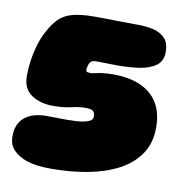

<svg xmlns="http://www.w3.org/2000/svg" viewBox="-73 -671 719 757"><g transform="rotate(10 287.0 -293.0)"><path d="M178.5 17.5Q151.5 17.5 127 14.5Q102.5 11.5 82.5 5Q50.5 -6 29.5 -26.8Q8.5 -47.5 8.5 -82.5Q8.5 -133 40 -158.8Q71.5 -184.5 128 -184.5Q142 -184.5 167.8 -184Q193.5 -183.5 209 -183.5Q225.5 -183.5 243.5 -184.5Q261.5 -185.5 276.8 -188.5Q292 -191.5 301.5 -197.5Q311 -203.5 311 -213.5Q311 -230.5 303 -236.5Q295 -242.5 273 -242.5Q247 -242.5 216.8 -235.2Q186.5 -228 145 -228Q93.5 -228 58.2 -251.5Q23 -275 23 -327.5Q23 -357.5 27.5 -388.8Q32 -420 40.8 -450Q49.5 -480 62.5 -505Q82 -542.5 103.2 -563.8Q124.5 -585 158 -594Q191.5 -603 246 -603Q273.5 -603 302 -602.5Q330.5 -602 360.8 -601.5Q391 -601 422.5 -601Q450.5 -601 479 -595Q507.5 -589 526.8 -570.2Q546 -551.5 546 -514Q546 -477.5 520.8 -459.2Q495.5 -441 454.8 -435Q414 -429 367.5 -429Q352 -429 325.2 -429.8Q298.5 -430.5 283.5 -430.5Q268 -430.5 262.8 -425.5Q257.5 -420.5 255 -415Q254 -412 252.8 -408.2Q251.5 -404.5 250.8 -400.5Q250 -396.5 250 -392Q250 -387 252 -384.8Q254 -382.5 258 -381.8Q262 -381 267.5 -381Q275.5 -381 286.5 -383.8Q297.5 -386.5 314.8 -389Q332 -391.5 357.5 -391.5Q421 -391.5 466.5 -371.8Q512 -352 536.2 -312.8Q560.5 -273.5 560.5 -214.5Q560.5 -151.5 530.2 -107.2Q500 -63 447.2 -35.5Q394.5 -8 325.5 4.8Q256.5 17.5 178.5 17.5Z"/></g></svg>

Font: Gluten Black
Style: Regular
Weight: 900
Designer: Tyler Finck
Foundry: Etcetera Type Company
Version: Version 1.300